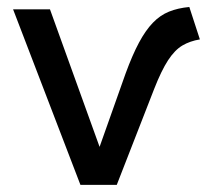

<svg xmlns="http://www.w3.org/2000/svg" viewBox="-20 -516 589 536"><path d="M204.5 0 16.5 -490H119.5L258 -106L330.5 -310.5Q349.5 -362.5 368 -397Q386.5 -431.5 406.8 -452.5Q427 -473.5 451.8 -483.5Q476.5 -493.5 508.5 -496.5L538 -406Q510.5 -401.5 489.2 -389Q468 -376.5 449.2 -347.8Q430.5 -319 410.5 -268L306 0Z"/></svg>

Font: Geologica Cursive Light
Style: Regular
Weight: 300
Designer: Sindre Bremnes, Frode Helland
Foundry: Monokrom Skriftforlag AS
Version: Version 1.010;gftools[0.9.28]